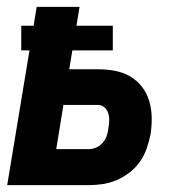

<svg xmlns="http://www.w3.org/2000/svg" viewBox="-20 -540 540 560"><path d="M1 0 66 -393H42V-465H78L87 -520H212L203 -465H309V-393H191L182 -338H265Q291 -338 315 -333.5Q339 -329 359 -317.5Q379 -306 393.5 -287.5Q408 -269 415 -246Q422 -223 422.5 -198Q423 -173 419 -148Q415 -128 408 -107.5Q401 -87 388.5 -69Q376 -51 358 -37Q340 -23 320 -14.5Q300 -6 279 -3Q258 0 238 0ZM144 -105H238Q249 -105 260 -109.5Q271 -114 279 -123Q287 -132 291 -143Q295 -154 296 -165Q298 -176 298.5 -187.5Q299 -199 296 -209Q293 -219 285 -226.5Q277 -234 265 -234H165Z"/></svg>

Font: Iosevka SS04 Extrabold Oblique
Style: Regular
Weight: 800
Italic angle: -9°
Monospace: yes
Designer: Belleve Invis
Foundry: Belleve Invis
Version: Version 19.0.0; ttfautohint (v1.8.4)